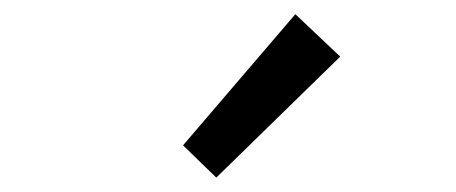

<svg xmlns="http://www.w3.org/2000/svg" viewBox="-20 -892 646 272"><path d="M286.4 -640.4 239.3 -686.1 398.4 -871.9 462 -811.8Z"/></svg>

Font: Noto Sans TC Thin
Style: Regular
Weight: 100
Designer: Ryoko NISHIZUKA 西塚涼子 (kana, bopomofo & ideographs); Paul D. Hunt (Latin, Greek & Cyrillic); Sandoll Communications 산돌커뮤니
Foundry: Adobe
Version: Version 2.004-H2;hotconv 1.0.118;makeotfexe 2.5.65603